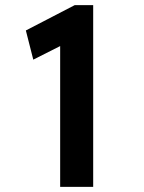

<svg xmlns="http://www.w3.org/2000/svg" viewBox="-20 -730 562 750"><path d="M215 0V-550L110 -497L81 -611L272 -710H344V0Z"/></svg>

Font: Mach Medium
Style: Regular
Weight: 500
Version: Version 1.002